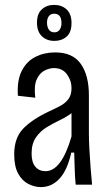

<svg xmlns="http://www.w3.org/2000/svg" viewBox="-20 -754 447 784"><path d="M147 10Q122 10 96.5 -2.5Q71 -15 54.5 -44.5Q38 -74 38 -124Q38 -190 74 -228Q110 -266 180 -299Q204 -310 225 -321Q246 -332 259 -349Q272 -366 272 -394Q272 -425 253.5 -450.5Q235 -476 200 -476Q183 -476 163 -466.5Q143 -457 130.5 -431Q118 -405 124 -355L53 -363Q49 -426 69 -465Q89 -504 125 -522Q161 -540 205 -540Q277 -540 310 -493Q343 -446 343 -365V-209Q343 -182 345 -144.5Q347 -107 350 -68.5Q353 -30 356 0H289Q286 -31 285 -65.5Q284 -100 283 -131H271Q255 -59 223 -24.5Q191 10 147 10ZM166 -55Q231 -55 272 -197V-292Q251 -276 223.5 -263Q196 -250 170 -234Q144 -218 126.5 -192.5Q109 -167 109 -127Q109 -91 124.5 -73Q140 -55 166 -55ZM202 -587Q171 -587 151 -606Q131 -625 131 -662Q131 -698 151 -716Q171 -734 201 -734Q232 -734 252 -715.5Q272 -697 272 -660Q272 -622 252 -604.5Q232 -587 202 -587ZM202 -622Q216 -622 223.5 -632.5Q231 -643 231 -660Q231 -698 201 -698Q187 -698 179.5 -688Q172 -678 172 -662Q172 -644 179.5 -633Q187 -622 202 -622Z"/></svg>

Font: Bricolage Grotesque 10pt Condensed Light
Style: Regular
Weight: 300
Width: 3
Designer: Mathieu Triay
Foundry: Atelier Triay
Version: Version 1.000; ttfautohint (v1.8.4.7-5d5b);gftools[0.9.32]